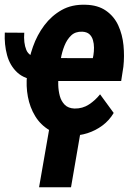

<svg xmlns="http://www.w3.org/2000/svg" viewBox="-23 -558 551 804"><path d="M-2.9 -421.4 78.6 -420.9Q75.2 -378.4 87.2 -348.9Q99.1 -319.3 145.5 -314.9L137.2 -221.7Q81.5 -225.1 50 -253.9Q18.6 -282.7 6.6 -327.1Q-5.4 -371.6 -2.9 -421.4ZM273.4 9.8Q220.7 8.8 183.6 -13.2Q146.5 -35.2 124.3 -71.8Q102.1 -108.4 93.8 -152.8Q85.4 -197.3 90.3 -244.1L91.8 -263.7Q97.7 -313 115 -362.3Q132.3 -411.6 162.6 -451.9Q192.9 -492.2 235.4 -516.1Q277.8 -540 335 -538.1Q386.7 -537.1 420.9 -513.2Q455.1 -489.3 472.4 -451.2Q489.7 -413.1 494.1 -368.2Q498.5 -323.2 493.7 -278.8L484.4 -218.8H140.1L157.2 -314.9L365.7 -314.5L368.2 -327.1Q370.6 -341.8 370.6 -358.4Q370.6 -375 366.2 -390.1Q361.8 -405.3 351.3 -414.8Q340.8 -424.3 321.3 -425.3Q292.5 -426.3 274.9 -409.4Q257.3 -392.6 246.8 -366.2Q236.3 -339.8 231.7 -312Q227.1 -284.2 224.6 -263.7L222.2 -245.1Q220.2 -226.1 220.9 -201.9Q221.7 -177.7 227.5 -156Q233.4 -134.3 248 -119.4Q262.7 -104.5 289.1 -103.5Q322.8 -103 349.4 -120.4Q376 -137.7 396 -163.1L453.1 -85Q434.6 -53.7 406 -32.5Q377.4 -11.2 343 -0.2Q308.6 10.7 273.4 9.8ZM321.8 -48.8 274.4 226.1H140.6L188.5 -48.8Z"/></svg>

Font: Roboto Condensed
Style: Bold Italic
Weight: 700
Italic angle: -12°
Designer: Christian Robertson
Foundry: Google
Version: Version 3.0